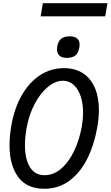

<svg xmlns="http://www.w3.org/2000/svg" viewBox="-20 -1157 686 1189"><path d="M39 -257.5Q39 -315 50.5 -381Q69 -487 114.8 -567Q160.5 -647 227.5 -691Q294.5 -735 376 -735Q445.5 -735 494 -703.2Q542.5 -671.5 567.5 -613Q592.5 -554.5 592.5 -475Q592.5 -426.5 582.5 -369Q563 -259 520 -173.2Q477 -87.5 409.8 -37.8Q342.5 12 254.5 12Q146 12 92.5 -61Q39 -134 39 -257.5ZM487 -376Q494.5 -419.5 494.5 -459Q494.5 -517 479.2 -562Q464 -607 435.8 -632Q407.5 -657 370.5 -657Q322.5 -657 275.8 -618.2Q229 -579.5 194 -512.2Q159 -445 144.5 -364Q134.5 -305.5 134.5 -258Q134.5 -172 165.2 -122Q196 -72 256 -72Q310.5 -72 357.5 -111.5Q404.5 -151 438 -220Q471.5 -289 487 -376ZM333 -851.5Q333 -860 334.5 -869Q340 -902 358.8 -917Q377.5 -932 412 -932Q442 -932 457.5 -918.8Q473 -905.5 473 -880Q473 -872 471.5 -863Q465.5 -829 447 -813.8Q428.5 -798.5 393.5 -798.5Q364 -798.5 348.5 -812.2Q333 -826 333 -851.5ZM245.5 -1137H645.5L631.5 -1056H231.5Z"/></svg>

Font: JuliaMono
Style: Italic
Weight: 400
Italic angle: -9°
Monospace: yes
Designer: cormullion
Foundry: corm
Version: Version 0.057; ttfautohint (v1.8.4)